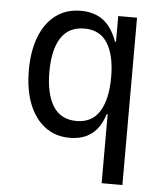

<svg xmlns="http://www.w3.org/2000/svg" viewBox="-50 -550 656 774"><g transform="rotate(5 277.5 -162.5)"><path d="M390 180V-99H386Q369 -44 334 -17.5Q299 9 245 9Q187 9 145 -23Q103 -55 80.5 -112.5Q58 -170 58 -248Q58 -327 80.5 -384.5Q103 -442 145 -473.5Q187 -505 247 -505Q301 -505 337 -478Q373 -451 394 -393H398V-497H474V180ZM267 -61Q330 -61 360.5 -110.5Q391 -160 391 -249Q391 -337 360.5 -386Q330 -435 267 -435Q203 -435 172 -386.5Q141 -338 141 -249Q141 -160 172 -110.5Q203 -61 267 -61Z"/></g></svg>

Font: Nunito Sans 7pt Condensed
Style: Regular
Weight: 400
Width: 3
Designer: Vernon Adams
Foundry: Vernon Adams
Version: Version 3.101;gftools[0.9.27]